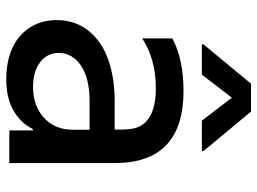

<svg xmlns="http://www.w3.org/2000/svg" viewBox="-124 -684 816 609"><g transform="rotate(90 284.5 -379.0)"><path d="M216.3 -610.8H120.4V-616.1L245 -766.7H333.5L458.5 -616.1V-610.8H362.2L289.4 -706ZM230.1 9.6Q176.5 9.6 134.6 -8.5Q92.7 -26.6 68 -63.4Q43.3 -100.1 43.3 -150.6Q43.3 -209.5 77.4 -251.6Q111.5 -293.7 168.9 -313.9Q226.2 -334.2 300.8 -334.2H390.6V-346.6Q390.6 -382.8 385.7 -399.9Q366.1 -464.8 259.2 -464.8Q167.6 -464.8 101.2 -421.5V-517Q167.3 -552.6 268.5 -552.6Q496.8 -552.6 496.8 -333.5V0H393.1V-74.6H388.8Q370.4 -36.9 331 -13.7Q291.5 9.6 230.1 9.6ZM255 -75.3Q315.3 -75.3 353.2 -110.1Q391 -144.9 391 -201V-254.6H300.4Q227.3 -254.6 187.3 -227.1Q147.4 -199.6 147.4 -157Q147.4 -120 177 -97.7Q206.7 -75.3 255 -75.3Z"/></g></svg>

Font: TID UI Medium
Style: Regular
Weight: 500
Designer: The TID Project Authors
Foundry: Bakken & Bæck
Version: Version 1.001;hotconv 1.0.109;makeotfexe 2.5.65596